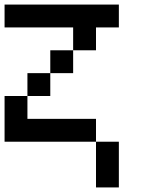

<svg xmlns="http://www.w3.org/2000/svg" viewBox="-20 -620 640 840"><path d="M0 -200H100V-100H400V0H0ZM0 -500V-600H500V-500H400V-400H300V-500ZM100 -200V-300H200V-200ZM200 -300V-400H300V-300ZM400 0H500V200H400Z"/></svg>

Font: Galmuri9 Regular
Style: Regular
Weight: 400
Designer: Lee Minseo (quiple)
Version: Version 2.399;hotconv 1.1.1;makeotfexe 2.6.0 DEVELOPMENT